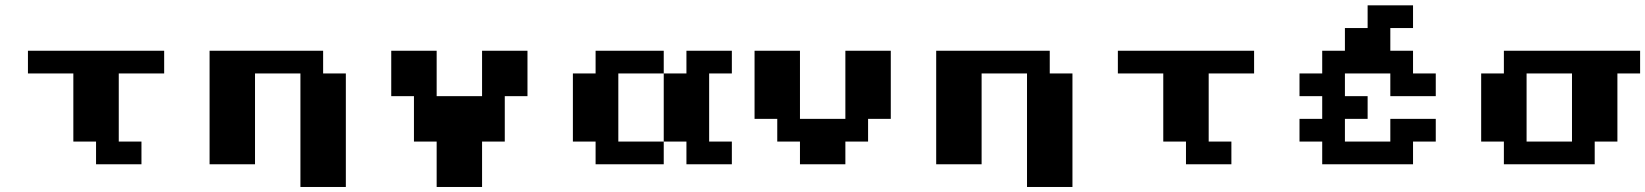

<svg xmlns="http://www.w3.org/2000/svg" viewBox="-20 -628 6290 734"><path d="M434 -86.8H520.8V0H347.2V-86.8H260.4V-347.2H86.8V-434H607.6V-347.2H434Z M1128.5 86.8V-347.2H954.9V0H781.2V-434H1215.3V-347.2H1302.1V86.8Z M1649.3 86.8V-86.8H1562.5V-260.4H1475.7V-434H1649.3V-260.4H1822.9V-434H1996.5V-260.4H1909.7V-86.8H1822.9V86.8Z M2517.4 -86.8V-347.2H2343.8V-86.8ZM2517.4 -347.2H2604.2V-434H2777.8V-347.2H2691V-86.8H2777.8V0H2604.2V-86.8H2517.4V0H2256.9V-86.8H2170.1V-347.2H2256.9V-434H2517.4Z M3038.2 0V-86.8H2951.4V-173.6H2864.6V-434H3038.2V-173.6H3211.8V-434H3385.4V-173.6H3298.6V-86.8H3211.8V0Z M3906.2 86.8V-347.2H3732.6V0H3559V-434H3993.1V-347.2H4079.9V86.8Z M4600.7 -86.8H4687.5V0H4513.9V-86.8H4427.1V-347.2H4253.5V-434H4774.3V-347.2H4600.7Z M5295.1 -434H5381.9V-347.2H5468.8V-260.4H5295.1V-347.2H5121.5V-260.4H5208.3V-173.6H5121.5V-86.8H5295.1V-173.6H5468.8V-86.8H5381.9V0H5034.7V-86.8H4947.9V-173.6H5034.7V-260.4H4947.9V-347.2H5034.7V-434H5121.5V-520.8H5208.3V-607.6H5381.9V-520.8H5295.1Z M5729.2 0V-86.8H5642.4V-347.2H5729.2V-434H6250V-347.2H6163.2V-86.8H6076.4V0ZM5816 -86.8H5989.6V-347.2H5816Z"/></svg>

Font: 8-bit Operator+ 8
Style: Bold
Weight: 700
Designer: GrandChaos9000
Version: Version 1.3.0 - August 1, 2014